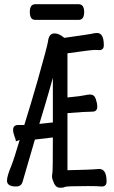

<svg xmlns="http://www.w3.org/2000/svg" viewBox="-20 -872 540 908"><path d="M264 16Q245 16 235.5 -5Q226 -26 226 -37Q226 -44 228 -56.5Q230 -69 230 -222L145 -212L87 -13Q81 10 56 10Q13 10 13 -18Q13 -39 34 -89Q47 -122 73 -210L54 -203Q55 -204 55 -206Q55 -211 48.5 -227.5Q42 -244 42 -258Q42 -281 67 -281H95Q126 -380 157 -488Q204 -654 207 -676Q211 -714 238 -714Q260 -714 284 -693Q405 -710 412 -712Q427 -716 439 -716Q471 -716 471 -658Q471 -635 449 -635L430 -636Q412 -636 299 -620V-411Q368 -418 378 -421Q395 -425 406 -425Q426 -425 433 -404Q440 -383 440 -368Q440 -344 417 -344Q383 -344 299 -337V-67Q407 -69 449 -73Q484 -73 484 -14Q484 10 461 10Q443 8 397 8Q293 8 286.5 12Q280 16 264 16ZM166 -286 230 -293V-504Q225 -486 213 -444Q193 -374 166 -286ZM52 -202 54 -203Q53 -202 52 -202ZM146 -778Q121 -778 121 -816Q121 -852 147 -852H352Q378 -852 378 -815Q378 -778 352 -778Z"/></svg>

Font: LXGW WenKai Mono TC
Style: Bold
Weight: 700
Designer: LXGW / Fontworks Inc.
Foundry: LXGW / Fontworks Inc.
Version: Version 1.330